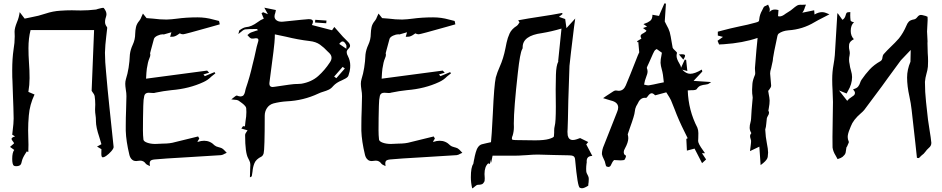

<svg xmlns="http://www.w3.org/2000/svg" viewBox="-20 -897 5463 1113"><path d="M73.2 66.4Q65.4 66.4 60.1 63.5Q50.8 55.7 50.8 23.9Q50.8 -13.2 62.5 -27.8L38.1 -45.4L61.5 -65.9Q60.1 -71.8 54.2 -78.1Q46.9 -87.4 46.9 -91.8Q46.9 -100.1 67.4 -106.4Q56.6 -112.3 50.8 -116.2Q52.2 -131.8 54.2 -146.5Q58.6 -178.7 59.1 -210Q58.1 -274.9 55.2 -339.8Q53.2 -384.3 52.2 -428.7Q50.8 -441.4 50.8 -488.8Q50.8 -557.6 58.6 -609.9Q65.4 -648.4 65.4 -686.5L64.5 -713.4Q64.5 -734.4 78.6 -769Q89.8 -794.4 94.2 -826.7L123 -789.1Q141.6 -793.5 160.6 -796.9Q202.6 -804.2 243.2 -817.9Q286.6 -832.5 330.6 -835Q363.8 -837.4 396.5 -837.4L418.5 -836.9L448.2 -836.4Q492.7 -836.4 537.1 -841.8Q539.6 -842.3 542.2 -843.5Q544.9 -844.7 547.4 -845.2Q552.7 -846.2 559.1 -848.1Q572.3 -851.6 577.6 -851.6Q580.6 -851.6 582 -850.1Q597.2 -831.1 597.2 -814Q597.2 -810.1 596.2 -806.6V-805.7Q588.9 -786.1 588.9 -768.6Q588.9 -754.4 600.1 -740.2Q601.6 -738.3 601.6 -735.8L595.7 -684.1Q589.8 -637.7 588.4 -591.3Q588.9 -536.1 594.7 -481Q603.5 -377 614.3 -275.9Q636.7 -55.2 638.7 -44.4Q638.2 -35.2 624.5 -19.5Q610.8 -3.9 594.7 7.3Q583 15.1 576.2 15.1Q567.4 15.1 567.4 -4.4L567.9 -32.2Q561.5 -36.6 542.5 -47.4L567.9 -61L555.7 -102.1Q536.1 -159.7 536.1 -194.8V-198.7Q536.1 -214.8 533.7 -229.7Q531.2 -244.6 531.2 -259.3V-264.2Q532.2 -277.8 532.2 -291Q532.2 -315.4 528.8 -339.4Q526.9 -350.1 515.1 -364.7L511.2 -370.6L525.4 -722.7H157.2Q145 -675.3 145 -618.2Q145 -577.1 147.9 -535.2Q151.4 -490.2 151.4 -444.3Q151.4 -404.8 144.5 -364.3L180.2 -349.1Q151.9 -289.6 147 -227.1Q143.1 -184.1 143.1 -140.6Q143.1 -121.1 144 -100.3Q145 -79.6 145 -58.1L144 -15.6L135.3 -19.5L127.9 -7.8Q110.8 18.6 106.9 36.6Q105 50.8 97.7 59.6Q88.9 66.4 73.2 66.4Z M849.1 65.9 837.4 60.1Q829.6 57.1 824.7 51.3Q813 34.2 792.5 34.2Q786.6 34.2 780.5 35.4Q774.4 36.6 770 36.6Q756.3 36.6 748 30.3Q739.7 23.9 735.6 15.6Q731.4 7.3 730 0.5Q710.9 -78.6 709 -138.7V-168.9Q709 -214.8 710.9 -260.3Q712.4 -299.3 712.9 -339.4Q712.9 -357.9 709.5 -376Q706.1 -398.9 706.1 -411.1Q706.1 -425.3 710 -438.5Q729.5 -499 732.9 -581.1Q736.3 -609.9 749.5 -637.7Q763.7 -668 763.7 -701.2Q764.2 -720.7 768.3 -740Q772.5 -759.3 788.1 -777.3Q795.4 -786.1 799.8 -799.3L808.6 -818.4L829.6 -792L866.7 -789.1Q906.7 -783.7 945.8 -783.7Q975.1 -784.7 1003.9 -788.6Q1060.1 -796.4 1125 -796.4Q1172.4 -796.4 1216.8 -783.7L1248 -775.9Q1250 -775.4 1250.2 -773.7Q1250.5 -772 1251.5 -768.1L1253.9 -755.9L1202.1 -741.2Q1050.3 -698.2 1041.5 -698.2Q1031.7 -698.2 1022 -703.6L1015.6 -699.2Q995.1 -684.1 980 -684.1H977.5L966.3 -683.6L973.6 -710L929.7 -697.3Q927.7 -698.2 923.3 -698.2Q910.6 -698.2 893.8 -690.7Q877 -683.1 872.6 -672.4Q862.8 -639.2 854.5 -605.5L850.1 -588.4Q850.1 -585.9 850.8 -583.7Q851.6 -581.5 851.6 -579.6Q851.6 -571.3 845.7 -558.1Q836.9 -538.1 831.1 -498.5Q828.6 -481 826.7 -440.9L1180.7 -487.8L1192.4 -475.6L1159.2 -465.3L1167.5 -455.6L1223.6 -479L1228.5 -471.7L1219.7 -464.8Q1211.9 -459.5 1205.6 -453.6Q1185.5 -433.1 1159.7 -421.4Q1077.1 -382.8 974.1 -374.5Q927.7 -369.6 881.3 -359.9L879.9 -359.4Q877 -357.9 868.2 -357.9Q861.8 -357.9 855 -358.6Q848.1 -359.4 841.8 -359.4Q821.3 -359.4 816.4 -341.8Q811 -317.9 811 -293L810.5 -282.2Q808.6 -213.9 808.6 -142.1Q808.6 -112.8 811.5 -87.4Q813.5 -77.1 832.5 -70.1Q851.6 -63 878.4 -62.5L891.1 -63Q907.2 -64.5 923.8 -64.5Q965.8 -64.5 994.6 -73.2L1128.4 -106L1135.3 -93.8L1124.5 -76.2L1125 -75.7Q1126 -75.7 1127 -74.7Q1146.5 -81.1 1163.1 -81.1Q1198.2 -81.1 1224.1 -54.2Q1231.9 -47.4 1247.1 -43.9Q1257.8 -41.5 1267.1 -37.1Q1277.3 -30.3 1284.7 -21.5L1294.4 -11.2L1281.7 -5.4Q1272 1 1261.2 2.4Q1165 8.8 1070.8 14.2Q924.3 22.5 876 27.3Q856.9 29.3 851.6 36.1Q847.7 41 847.7 50.8Q847.7 55.7 849.1 65.9Z M1560.5 -392.6Q1565.9 -392.6 1572.3 -394Q1676.3 -410.2 1698.2 -410.2H1704.6Q1715.8 -410.2 1727.1 -411.6Q1786.1 -421.9 1824.5 -456.1Q1862.8 -490.2 1892.1 -535.2Q1901.9 -549.3 1901.9 -562Q1901.9 -576.7 1888.7 -589.8L1878.9 -599.1Q1858.9 -621.1 1835 -638.2Q1811 -655.3 1774.4 -659.2Q1707.5 -667 1638.2 -684.1L1573.2 -697.8L1572.8 -677.2Q1572.8 -645 1542 -418.9L1541.5 -412.1Q1541.5 -392.6 1560.5 -392.6ZM1987.8 -614.3 1988.3 -631.3Q1987.8 -636.7 1983.4 -642.6Q1975.1 -656.7 1966.3 -656.7Q1964.8 -656.7 1960.7 -655.8Q1956.5 -654.8 1946.3 -642.6ZM1929.7 -443.8 1979 -500 1966.3 -509.3 1917 -453.1ZM1871.1 -762.2 1806.2 -766.6 1807.6 -782.2 1872.6 -777.8ZM1428.7 130.9Q1429.2 123.5 1429.2 115.7Q1430.2 72.8 1430.7 69.1Q1431.2 65.4 1431.2 61Q1431.2 51.8 1429.2 43.5Q1424.8 31.7 1418.9 21Q1400.9 -10.3 1400.9 -113.3Q1400.9 -122.1 1408.2 -131.3Q1411.6 -135.7 1415 -141.6L1378.9 -151.9L1388.7 -165.5Q1397 -164.6 1399.9 -164.6L1403.3 -195.3Q1408.2 -221.7 1408.2 -247.6Q1408.2 -258.8 1407.2 -270Q1405.3 -279.8 1394.8 -289.3Q1384.3 -298.8 1372.1 -307.1Q1366.7 -310.5 1362.3 -314Q1355.5 -318.4 1340.3 -318.8Q1332 -319.3 1320.8 -320.8Q1329.1 -327.1 1335.9 -333Q1348.1 -343.3 1352.5 -343.3Q1365.2 -337.9 1374 -337.9Q1378.9 -337.9 1385.7 -340.6Q1392.6 -343.3 1396.7 -353.5Q1400.9 -363.8 1402.3 -374L1404.8 -383.8Q1428.2 -451.7 1443.8 -521.5Q1448.7 -542.5 1454.1 -563Q1458.5 -580.6 1461.9 -598.1Q1467.3 -626 1475.6 -652.8Q1478 -659.7 1478 -664.6Q1478 -675.3 1465.3 -675.3Q1457 -675.3 1452.6 -673.8L1440.4 -673.3Q1431.6 -673.3 1419.9 -687.5L1414.1 -693.8L1420.4 -698.7Q1426.8 -705.1 1434.6 -708.5Q1448.2 -713.9 1462.9 -718.3L1475.1 -721.7Q1474.1 -722.7 1472.9 -724.6Q1471.7 -726.6 1470.2 -729Q1419.4 -729 1400.4 -726.6Q1389.2 -723.6 1377 -711.9Q1370.1 -706.1 1361.8 -699.7L1364.3 -709.5Q1365.2 -720.7 1370.6 -723.1Q1392.1 -738.3 1406.7 -739.7Q1437 -741.7 1473.6 -768.6Q1491.2 -782.2 1509.3 -789.1L1504.9 -798.8L1496.1 -820.3L1505.4 -826.2Q1516.1 -821.3 1533.2 -814.5L1512.2 -852.5Q1512.7 -852.1 1579.1 -838.9Q1578.1 -835.4 1578.1 -832.5Q1577.1 -826.7 1575.7 -821.8Q1571.3 -811 1571.3 -802.2Q1571.3 -791 1578.6 -783.2Q1589.8 -771 1612.8 -771L1621.1 -771.5Q1759.8 -786.1 1769.5 -786.1Q1794.4 -786.1 1794.4 -772Q1794.4 -764.2 1788.1 -752L1904.8 -721.7L1918 -740.7L1940.9 -714.8Q1966.8 -683.6 1995.6 -656.2Q2009.3 -643.1 2009.3 -631.8Q2009.3 -623.5 2001.5 -616.2Q1989.7 -605 1989.7 -595.2Q1989.7 -583.5 1996.6 -572.3Q2010.3 -545.4 2010.3 -518.1Q2010.3 -517.1 2009.8 -502.4Q2009.3 -487.8 2000 -459.5Q1998.5 -455.1 1995.1 -451.2Q1987.8 -442.9 1960.4 -430.7Q1930.2 -418.5 1911.6 -398.4Q1899.9 -383.8 1885.3 -377Q1870.6 -370.1 1855 -365.7Q1839.4 -361.3 1825.2 -354.5Q1739.3 -314 1642.1 -309.6Q1602.5 -307.1 1564.9 -297.4Q1541 -290.5 1527.8 -270.8Q1514.6 -251 1514.6 -226.6Q1514.6 -30.3 1508.3 -7.8Q1503.9 5.9 1495.6 10.7Q1464.4 25.9 1455.1 48.6Q1445.8 71.3 1443.8 97.2Q1442.4 109.9 1439.9 122.1Q1439.9 127.4 1428.7 130.9Z M2214.8 65.9 2203.1 60.1Q2195.3 57.1 2190.4 51.3Q2178.7 34.2 2158.2 34.2Q2152.3 34.2 2146.2 35.4Q2140.1 36.6 2135.7 36.6Q2122.1 36.6 2113.8 30.3Q2105.5 23.9 2101.3 15.6Q2097.2 7.3 2095.7 0.5Q2076.7 -78.6 2074.7 -138.7V-168.9Q2074.7 -214.8 2076.7 -260.3Q2078.1 -299.3 2078.6 -339.4Q2078.6 -357.9 2075.2 -376Q2071.8 -398.9 2071.8 -411.1Q2071.8 -425.3 2075.7 -438.5Q2095.2 -499 2098.6 -581.1Q2102.1 -609.9 2115.2 -637.7Q2129.4 -668 2129.4 -701.2Q2129.9 -720.7 2134 -740Q2138.2 -759.3 2153.8 -777.3Q2161.1 -786.1 2165.5 -799.3L2174.3 -818.4L2195.3 -792L2232.4 -789.1Q2272.5 -783.7 2311.5 -783.7Q2340.8 -784.7 2369.6 -788.6Q2425.8 -796.4 2490.7 -796.4Q2538.1 -796.4 2582.5 -783.7L2613.8 -775.9Q2615.7 -775.4 2616 -773.7Q2616.2 -772 2617.2 -768.1L2619.6 -755.9L2567.9 -741.2Q2416 -698.2 2407.2 -698.2Q2397.5 -698.2 2387.7 -703.6L2381.3 -699.2Q2360.8 -684.1 2345.7 -684.1H2343.3L2332 -683.6L2339.4 -710L2295.4 -697.3Q2293.5 -698.2 2289.1 -698.2Q2276.4 -698.2 2259.5 -690.7Q2242.7 -683.1 2238.3 -672.4Q2228.5 -639.2 2220.2 -605.5L2215.8 -588.4Q2215.8 -585.9 2216.6 -583.7Q2217.3 -581.5 2217.3 -579.6Q2217.3 -571.3 2211.4 -558.1Q2202.6 -538.1 2196.8 -498.5Q2194.3 -481 2192.4 -440.9L2546.4 -487.8L2558.1 -475.6L2524.9 -465.3L2533.2 -455.6L2589.4 -479L2594.2 -471.7L2585.4 -464.8Q2577.6 -459.5 2571.3 -453.6Q2551.3 -433.1 2525.4 -421.4Q2442.9 -382.8 2339.8 -374.5Q2293.5 -369.6 2247.1 -359.9L2245.6 -359.4Q2242.7 -357.9 2233.9 -357.9Q2227.5 -357.9 2220.7 -358.6Q2213.9 -359.4 2207.5 -359.4Q2187 -359.4 2182.1 -341.8Q2176.8 -317.9 2176.8 -293L2176.3 -282.2Q2174.3 -213.9 2174.3 -142.1Q2174.3 -112.8 2177.2 -87.4Q2179.2 -77.1 2198.2 -70.1Q2217.3 -63 2244.1 -62.5L2256.8 -63Q2272.9 -64.5 2289.6 -64.5Q2331.5 -64.5 2360.4 -73.2L2494.1 -106L2501 -93.8L2490.2 -76.2L2490.7 -75.7Q2491.7 -75.7 2492.7 -74.7Q2512.2 -81.1 2528.8 -81.1Q2564 -81.1 2589.8 -54.2Q2597.7 -47.4 2612.8 -43.9Q2623.5 -41.5 2632.8 -37.1Q2643.1 -30.3 2650.4 -21.5L2660.2 -11.2L2647.5 -5.4Q2637.7 1 2627 2.4Q2530.8 8.8 2436.5 14.2Q2290 22.5 2241.7 27.3Q2222.7 29.3 2217.3 36.1Q2213.4 41 2213.4 50.8Q2213.4 55.7 2214.8 65.9Z M3082 -83.5Q3134.8 -83.5 3161.6 -91.3Q3188.5 -99.1 3190.9 -106Q3192.4 -116.7 3192.4 -127.9V-140.1Q3192.4 -154.3 3195.8 -167.5Q3202.1 -189 3202.1 -278.8L3201.2 -378.4Q3201.2 -410.6 3202.6 -463.6Q3204.1 -516.6 3215.8 -539.1L3216.3 -541Q3215.8 -541.5 3215.8 -544.9L3234.9 -731.4Q3177.7 -714.4 3121.6 -705.1Q3009.8 -690.4 3009.8 -623.5V-620.1Q3009.8 -615.7 3006.8 -611.3Q2994.6 -590.8 2981.9 -475.1Q2958.5 -267.1 2958.5 -181.2L2959 -160.6Q2959 -135.7 2952.1 -112.3Q2947.3 -101.6 2947.3 -95.2Q2947.3 -93.8 2948.2 -89.6Q2949.2 -85.4 2967.8 -85Q2992.2 -84 3082 -83.5ZM2717.3 195.3Q2709.5 162.6 2709.5 130.9Q2709.5 71.8 2723.6 53.2L2728 28.8L2728.5 27.8Q2731.9 7.3 2737.8 -13.2Q2748.5 -53.2 2772.9 -60.5Q2784.7 -64 2798.6 -66.7Q2812.5 -69.3 2826.2 -72.8Q2829.6 -97.2 2836.9 -238.8Q2844.2 -403.3 2854 -447.8Q2862.8 -479 2876.5 -509.3Q2898.4 -557.6 2910.2 -618.2L2916.5 -649.4Q2922.4 -677.7 2934.3 -703.4Q2946.3 -729 2975.6 -747.1Q2982.4 -752 2986.8 -760.3Q2989.3 -764.2 2991.7 -767.1L2983.9 -779.3Q3040 -790 3111.1 -800.5Q3182.1 -811 3238.3 -821.8Q3240.2 -818.8 3241.2 -815.9L3220.2 -799.3L3256.3 -786.6L3263.7 -733.9L3314.5 -789.6Q3308.1 -747.6 3299.8 -675.3Q3289.6 -595.2 3281.2 -515.1L3274.4 -313Q3272 -178.7 3270.5 -152.8V-151.4Q3269.5 -142.1 3269.5 -133.3Q3269.5 -122.6 3271 -111.8Q3276.9 -85.4 3300.8 -85.4Q3311 -85.4 3323.7 -89.8Q3341.8 -96.7 3342.8 -96.7L3389.6 -73.7L3384.8 -67.4Q3378.4 -60.5 3378.4 -60.1L3413.6 6.8Q3380.9 7.3 3380.9 37.1V42.5Q3381.3 39.6 3381.8 39.6L3379.9 52.7Q3377.9 67.4 3377.9 82Q3377.9 85 3378.4 95.2Q3378.9 105.5 3389.2 123Q3393.1 130.9 3393.1 140.1Q3393.1 149.4 3392.1 159.7Q3390.1 169.4 3390.1 179.2Q3366.7 194.3 3353.5 194.3Q3349.6 194.3 3341.3 191.4Q3328.1 187 3314 29.8Q3313 13.2 3304.2 8.3Q3295.4 3.4 3278.8 3.4Q3237.3 2.9 3188.2 1.5Q3139.2 0 3097.2 -1Q3071.3 -1 3031.2 2.4L3012.2 3.4Q2988.3 5.4 2964.8 5.4H2835.4Q2827.6 46.4 2827.1 46.4Q2826.2 46.4 2825.2 27.8Q2821.8 53.2 2817.9 53.2L2810.1 49.8Q2788.6 68.8 2788.6 111.8Q2788.6 120.1 2789.6 129.4Q2790 132.3 2790 136.7Q2790 140.6 2789.3 149.2Q2788.6 157.7 2779.8 167Q2772.5 174.3 2749 174.3Q2743.7 174.3 2733.9 183.1Q2726.6 190.4 2717.3 195.3Z M3741.2 -402.3Q3768.1 -406.7 3799.3 -414.1L3828.1 -419.9Q3824.2 -467.8 3815.9 -496.1Q3810.5 -514.2 3809.1 -532.7Q3809.1 -554.2 3814 -574.2L3816.9 -591.3L3786.6 -612.8Q3783.2 -610.4 3777.3 -606.4Q3771.5 -602.5 3741.7 -532.2L3732.4 -512.2Q3729.5 -506.3 3729.5 -503.9Q3729.5 -502.4 3730 -501.5Q3733.9 -492.2 3733.9 -482.9Q3733.9 -470.2 3725.6 -450.2Q3721.7 -440.4 3718.8 -430.2Q3717.3 -421.9 3715.3 -414.1L3713.9 -406.2Q3718.3 -405.8 3722.2 -404.8Q3730 -402.3 3737.3 -402.3ZM3941.4 -551.3 3915.5 -581.5Q3925.3 -582.5 3932.6 -582.5Q3951.2 -582.5 3951.2 -574.7Q3951.2 -567.4 3941.4 -551.3ZM3505.9 70.8Q3502.4 70.8 3497.1 68.6Q3491.7 66.4 3489.5 52.5Q3487.3 38.6 3479.7 24.7Q3472.2 10.7 3469.2 -3.4Q3469.2 -28.8 3481 -54.7L3481.4 -55.7Q3508.3 -125 3536.1 -194.3Q3546.9 -220.7 3557.1 -247.6Q3563.5 -262.2 3563.5 -273.9Q3563.5 -304.7 3520.5 -314.5Q3499 -320.3 3476.1 -328.1L3493.7 -340.3Q3515.6 -355 3535.6 -367.7Q3543.5 -372.6 3550.3 -372.6L3553.7 -372.1Q3560.5 -370.6 3566.4 -370.6Q3594.2 -370.6 3607.4 -401.4Q3634.8 -466.8 3660.2 -532.2Q3682.1 -588.4 3683.8 -590.1Q3685.5 -591.8 3685.5 -594.2Q3683.6 -619.6 3681.2 -642.1L3680.2 -653.8L3681.2 -654.8Q3680.7 -654.8 3679.7 -653.6Q3678.7 -652.3 3677.2 -651.4L3672.4 -657.7L3698.2 -673.3Q3693.4 -681.6 3693.4 -687.5Q3693.4 -697.3 3710 -704.6Q3724.6 -712.4 3727.5 -719.2Q3723.6 -722.2 3718.8 -726.1Q3713.9 -730 3707.5 -734.4L3722.2 -739.7L3731 -742.7Q3729 -744.6 3710 -757.3Q3712.9 -758.8 3716.3 -759.8Q3734.9 -765.6 3748.5 -775.9Q3762.2 -786.1 3762.2 -811.5L3800.3 -804.7L3806.6 -820.3Q3818.8 -847.7 3831.5 -877.4Q3837.4 -876 3840.3 -876L3833.5 -772.5L3843.8 -752Q3856 -731.4 3862.3 -710.9Q3868.7 -685.1 3872.6 -658.7Q3875.5 -639.2 3879.4 -620.1Q3880.4 -616.7 3888.7 -608.4Q3890.1 -607.4 3897.9 -599.6Q3904.3 -593.3 3904.3 -590.8V-589.8Q3901.9 -581.1 3901.9 -573.2Q3901.9 -555.7 3917.5 -530.3Q3927.2 -514.2 3927.2 -507.3L3927.7 -503.9L3948.7 -549.8L3949.7 -552.2L3957.5 -549.3L3964.4 -485.4L3935.1 -493.2Q3957 -469.2 3981 -469.2Q4007.3 -469.2 4048.3 -493.7L4051.3 -482.4L4000.5 -428.2L4102.5 -421.4L4091.8 -414.1Q4084 -407.7 4069.3 -406.5Q4054.7 -405.3 4041.7 -400.6Q4028.8 -396 4018.6 -380.4Q4013.7 -374 3990.7 -374H3985.4Q3975.1 -374 3966.8 -373Q3970.7 -256.8 4022.5 -157.2Q4028.3 -142.6 4028.3 -125.5L4027.8 -97.2L4027.3 -85.9L4026.9 -80.1Q4026.9 -64.5 4055.7 -24.9Q4061.5 -17.1 4066.9 -8.8H4049.3L4073.2 27.3Q4072.3 27.8 4049.8 48.8L4006.3 -35.6L3961.9 -23.9Q3961.4 -39.6 3960.4 -54.7L3958.5 -91.8L3965.3 -94.7V-98.1L3948.7 -131.8Q3913.6 -201.7 3890.6 -263.7Q3880.4 -290 3869.6 -315.9Q3864.3 -328.1 3842.3 -361.8L3784.7 -346.2Q3780.8 -344.7 3778.3 -344.7Q3777.3 -344.7 3776.9 -345.2Q3766.1 -356.4 3757.8 -356.4Q3747.1 -356.4 3734.9 -338.9Q3733.4 -336.4 3731.4 -334.5Q3728 -329.6 3725.1 -329.6L3717.8 -330.1Q3690.4 -330.1 3675.3 -293.9Q3671.9 -287.1 3668 -281.2Q3661.1 -267.1 3659.7 -249.5Q3658.2 -229 3631.3 -155.3Q3619.1 -121.1 3619.1 -119.1V-117.2Q3622.1 -106 3622.1 -95.7Q3622.1 -71.8 3602.5 -36.1Q3595.7 -24.9 3595.7 -15.1Q3595.7 -11.7 3597.2 -6.1Q3598.6 -0.5 3608.4 5.4L3608.9 6.8Q3608.9 14.2 3601.6 27.3Q3598.6 32.7 3578.6 32.7Q3568.8 32.7 3558.1 31.7L3540 30.8V30.3L3537.1 33.7Q3532.2 38.6 3529.3 44.4Q3526.9 48.3 3524.7 53.5Q3522.5 58.6 3520 63Q3515.1 70.8 3505.9 70.8Z M4389.2 60.1 4381.8 -46.9 4327.6 -21Q4330.6 -48.8 4332 -56.2Q4334 -70.3 4334 -81.1Q4333.5 -85.4 4331.5 -90.8Q4328.1 -100.6 4328.1 -107.9Q4328.1 -116.7 4335.4 -125.5Q4325.7 -141.1 4325.7 -156.7Q4325.7 -171.9 4330.1 -186Q4333.5 -198.2 4334 -209.5Q4335.4 -248 4343.3 -331.1Q4343.3 -335.4 4342.3 -340.3V-340.8Q4339.8 -349.6 4339.8 -377.4Q4339.8 -390.1 4341.6 -411.4Q4343.3 -432.6 4356.4 -462.9Q4357.9 -467.3 4357.9 -473.6Q4357.9 -478.5 4357.2 -484.6Q4356.4 -490.7 4356.4 -497.1V-503.4Q4366.7 -635.7 4369.6 -654.8L4371.6 -677.2Q4286.1 -647.9 4175.8 -640.6L4148.4 -639.2L4139.6 -660.6L4170.9 -683.1L4141.1 -690.9V-713.4L4170.9 -721.2Q4206.5 -731 4267.1 -744.1Q4313 -752.9 4358.4 -765.6Q4372.6 -769 4377 -772.5Q4381.3 -775.9 4381.3 -785.6Q4383.8 -812.5 4397.9 -836.9Q4401.9 -845.2 4405.8 -853Q4409.7 -860.8 4419.4 -863.3L4432.6 -870.1L4438.5 -856.4Q4442.4 -848.6 4442.4 -841.8L4440.9 -826.7Q4451.2 -841.8 4472.2 -841.8Q4479 -841.8 4492.7 -838.9L4490.2 -803.2Q4495.1 -801.8 4499.5 -801.8Q4514.2 -801.8 4533.7 -817.4Q4542 -823.2 4551.3 -828.6Q4564 -835.9 4575.9 -846.4Q4587.9 -856.9 4601.1 -865.2Q4608.4 -869.6 4621.6 -869.6L4627 -869.1Q4636.2 -869.1 4652.3 -870.1L4646 -855L4643.6 -847.2Q4640.6 -836.9 4633.3 -826.7L4630.4 -823.2L4699.7 -837.4L4701.7 -813Q4725.1 -826.7 4745.6 -826.7Q4756.8 -826.7 4767.6 -822.3L4788.1 -814L4747.6 -793Q4724.6 -781.7 4702.1 -768.6Q4632.8 -726.6 4550.3 -721.2Q4515.6 -718.3 4493.2 -701.7Q4489.3 -698.2 4486.8 -689.5L4480.5 -659.2Q4465.3 -588.9 4462.9 -570.3Q4460.9 -560.5 4460.9 -559.1V-556.2Q4460.9 -547.4 4454.6 -522L4450.2 -501.5Q4444.3 -483.9 4444.3 -471.2Q4445.3 -453.6 4447.3 -436.3Q4449.2 -418.9 4450.2 -401.4Q4450.2 -395.5 4447.8 -390.9Q4445.3 -386.2 4442.9 -383.1Q4440.4 -379.9 4439.5 -377.9Q4437 -374.5 4434.6 -372.1L4433.1 -370.1Q4434.1 -359.9 4436.5 -349.6Q4440.4 -332.5 4441.4 -314Q4441.4 -293.9 4437 -272L4434.1 -254.9Q4438 -249.5 4438 -243.7Q4438 -234.9 4430.7 -224.1Q4426.8 -217.3 4425.3 -211.4Q4424.3 -207.5 4421.9 -179.2Q4420.9 -162.1 4416 -146.5L4417 -133.3Q4418 -105.5 4424.8 -70.3Q4432.6 -31.2 4432.6 -12.7Q4432.6 -2.9 4430.4 12.7Q4428.2 28.3 4404.3 48.3Z M4835.4 25.4Q4830.6 15.6 4824.7 5.9Q4809.1 -19 4806.2 -42L4805.7 -102.5Q4805.7 -153.3 4807.1 -203.6Q4808.6 -253.9 4808.6 -306.2Q4808.1 -340.3 4806.2 -374Q4804.2 -405.3 4804.2 -436.5Q4804.2 -481.4 4812 -522.9Q4816.9 -549.8 4819.3 -577.1Q4822.3 -619.6 4834 -819.3H4836.9Q4855 -794.9 4863.3 -782.2L4868.2 -785.2Q4877.9 -792.5 4882.3 -809.1Q4884.3 -817.9 4887.9 -822.5Q4891.6 -827.1 4909.2 -827.1L4908.7 -808.6Q4908.7 -793.9 4910.6 -778.8Q4913.1 -771 4930.7 -768.1Q4911.6 -751.5 4911.6 -717.8Q4911.6 -688.5 4929.7 -669.9Q4904.8 -656.7 4902.3 -639.6Q4901.4 -632.8 4901.4 -626Q4901.4 -616.2 4903.8 -606.7Q4906.2 -597.2 4906.2 -588.4Q4906.2 -581.5 4904.8 -575.7Q4901.9 -563.5 4901.9 -551.3Q4901.9 -537.6 4905.3 -524.4V-523.9Q4906.7 -508.8 4913.1 -487.8Q4919.4 -466.8 4919.4 -450.2Q4919.4 -409.2 4895 -368.7L4887.7 -355L4843.8 -372.6L4891.1 -312.5Q4900.9 -325.2 4913.6 -332.5Q4921.9 -337.4 4929 -343.5Q4936 -349.6 4936 -358.4Q4936 -367.2 4926.3 -376.5L4926.8 -379.9Q4947.3 -385.3 4955.1 -396Q4962.9 -406.7 4966.3 -418Q4969.2 -427.2 4974.1 -434.6Q4996.1 -466.8 5021.2 -494.1Q5046.4 -521.5 5084 -542.5Q5094.7 -548.8 5095.7 -565.9Q5097.2 -575.7 5101.6 -582Q5121.6 -604.5 5143.6 -625.5Q5168.5 -648.9 5190.9 -674.3Q5216.3 -706.1 5234.4 -748.5Q5239.3 -761.7 5248 -771.2Q5256.8 -780.8 5278.8 -784.7Q5288.6 -786.1 5297.9 -798.3Q5307.1 -810.5 5318.4 -810.5Q5321.8 -810.5 5326.2 -809.6Q5351.1 -804.2 5356.9 -799.8L5357.4 -781.7Q5357.4 -766.6 5354 -714.4Q5354 -699.7 5355.5 -686Q5356.9 -674.3 5356.9 -657.2L5356.4 -647Q5356.4 -618.2 5357.9 -589.8Q5359.9 -565.9 5359.9 -542.5Q5359.9 -526.4 5358.9 -510.7Q5356.9 -490.2 5350.6 -469.7Q5343.8 -446.3 5341.8 -422.4Q5341.8 -363.8 5348.1 -306.6Q5349.6 -295.4 5350.6 -283.7Q5358.9 -196.3 5369.6 -136.2Q5375.5 -102.5 5378.9 -68.8Q5378.9 -51.3 5364.3 -39.6Q5351.6 -28.3 5344.2 -17.3Q5336.9 -6.3 5320.8 5.4Q5317.4 7.8 5314 12.2Q5310.5 16.6 5306.6 19.5Q5304.7 19.5 5303.2 19L5295.4 18.1L5286.1 -68.4L5264.6 -260.3Q5260.3 -298.8 5252 -336.4Q5238.3 -397.9 5238.3 -447.8Q5238.3 -493.2 5257.8 -539.1L5259.3 -607.4L5202.1 -547.4Q5186.5 -525.4 5184.1 -522.9L5126.5 -444.3Q5126.5 -441.9 4989.7 -259.3Q4980 -248 4970.2 -240.2Q4925.8 -202.1 4912.1 -164.6L4906.7 -150.9Q4894 -121.1 4894 -103Q4894 -89.8 4899.9 -76.7Q4900.9 -75.7 4900.9 -73.7Q4900.4 -69.8 4895.5 -60.1L4891.1 -49.3L4890.6 -48.3Q4886.2 -43.9 4886.2 -39.6Q4884.3 -22 4882.1 -12.5Q4879.9 -2.9 4874 2.4Q4871.1 4.9 4869.1 7.3Q4867.2 9.8 4864.3 12.2Q4856.9 18.6 4835.4 25.4Z"/></svg>

Font: Unutterable
Style: Regular
Weight: 400
Designer: GGBotNet
Foundry: f0n7.com
Version: 1.00